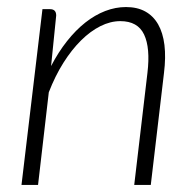

<svg xmlns="http://www.w3.org/2000/svg" viewBox="-20 -525 556 545"><path d="M41 0 100.5 -499H122Q139.5 -499 139.5 -481L125 -337.5Q145.5 -377 170.2 -408.2Q195 -439.5 222.2 -461Q249.5 -482.5 278.8 -493.8Q308 -505 337.5 -505Q369.5 -505 392.2 -492.5Q415 -480 428.8 -456Q442.5 -432 446.8 -397.2Q451 -362.5 445.5 -318L408 0H361L398.5 -318Q407 -389 389 -427Q371 -465 321.5 -465Q293.5 -465 265 -450.8Q236.5 -436.5 210 -410.2Q183.5 -384 160 -346.8Q136.5 -309.5 118.5 -263L88 0Z"/></svg>

Font: Lato Light
Style: Italic
Weight: 300
Italic angle: -7°
Designer: Lukasz Dziedzic
Foundry: tyPoland Lukasz Dziedzic
Version: Version 2.007; 2014-02-27